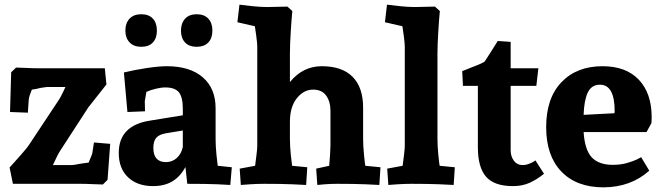

<svg xmlns="http://www.w3.org/2000/svg" viewBox="-20 -786 2828 821"><path d="M141.1 -494.1H428.2L435.1 -424.8L357.9 -327.1L237.8 -142.1Q228 -127.9 206.1 -80.1H287.1Q293.9 -80.1 318.8 -85Q326.7 -85.9 337.4 -87.9Q348.1 -89.8 358.9 -90.8Q375 -127.9 375 -132.8L381.8 -176.8L451.2 -170.9L439.9 -17.1L419.9 2.9Q407.7 2.9 378.4 1.5Q349.1 0 326.2 0H35.2L21 -69.8Q32.2 -82 64.2 -117.9Q96.2 -153.8 105 -168L227.1 -352.1Q240.2 -370.1 259.8 -414.1H181.2L153.8 -410.2Q131.8 -404.3 116.2 -402.8Q112.3 -394 107.7 -380.1Q103 -366.2 103 -360.8L99.1 -304.2L22.9 -307.1L27.8 -477.1L48.8 -497.1Q61 -497.1 89.6 -495.6Q118.2 -494.1 141.1 -494.1Z M634.8 9.8Q566.9 9.8 527.3 -28.1Q487.8 -65.9 487.8 -131.8Q487.8 -249 620.1 -270L761.7 -293V-321.8Q761.7 -370.6 744.9 -391.4Q728 -412.1 687 -412.1Q668.9 -412.1 646 -406.5Q623 -400.9 606 -393.1L599.1 -353L600.1 -310.1L524.9 -307.1L509.8 -476.1Q555.7 -487.3 607.9 -495.1Q660.2 -502.9 692.9 -502.9Q792 -502.9 846.9 -455.6Q901.9 -408.2 901.9 -323.2V-192.9Q901.9 -162.1 905.5 -125Q909.2 -87.9 911.1 -77.1L971.2 -70.8L964.8 4.9Q955.1 3.9 909.9 2Q864.7 0 780.8 0L772.9 -71.8Q750 -29.8 716.1 -10Q682.1 9.8 634.8 9.8ZM635.7 -153.8Q635.7 -92.8 689.9 -92.8Q715.8 -92.8 735.4 -109.9Q754.9 -127 761.7 -157.2V-228L688 -215.8Q660.2 -210.9 647.9 -196.5Q635.7 -182.1 635.7 -153.8ZM650.9 -654.8Q650.9 -622.6 633.5 -604.2Q616.2 -585.9 584 -585.9Q551.8 -585.9 533.9 -605Q516.1 -624 516.1 -654.8Q516.1 -687 533.9 -706.1Q551.8 -725.1 584 -725.1Q616.2 -725.1 633.5 -706.5Q650.9 -688 650.9 -654.8ZM888.2 -654.8Q888.2 -622.6 870.6 -604.2Q853 -585.9 820.8 -585.9Q788.6 -585.9 771.2 -604.5Q753.9 -623 753.9 -654.8Q753.9 -687 771.5 -706.1Q789.1 -725.1 820.8 -725.1Q853 -725.1 870.6 -706.5Q888.2 -688 888.2 -654.8Z M1121.1 -755.9 1209 -757.8 1230 -738.8Q1226.1 -698.7 1222.9 -644.8Q1219.7 -590.8 1219.7 -557.1V-435.1Q1274.9 -502.9 1356 -502.9Q1442.9 -502.9 1487.8 -457.5Q1532.7 -412.1 1532.7 -325.2V-192.9Q1532.7 -162.1 1536.4 -125Q1540 -87.9 1542 -77.1L1606.9 -70.8L1602.1 4.9Q1589.8 3.9 1542 2Q1494.1 0 1422.9 0Q1394 0 1368.9 2Q1343.8 3.9 1336.9 4.9L1332 -64.9L1387.7 -77.1L1391.1 -121.1L1393.1 -163.1V-311Q1393.1 -352.1 1374.5 -377.4Q1356 -402.8 1318.8 -402.8Q1278.8 -402.8 1249.3 -366Q1219.7 -329.1 1219.7 -265.1V-192.9Q1219.7 -162.1 1223.4 -125Q1227.1 -87.9 1229 -77.1L1293.9 -70.8L1289.1 4.9Q1276.9 3.9 1229 2Q1181.2 0 1109.9 0Q1081.1 0 1050 2Q1019 3.9 1009.8 4.9L1004.9 -64.9L1070.8 -77.1Q1072.8 -92.3 1076.4 -121.1Q1080.1 -149.9 1080.1 -163.1V-586.9Q1080.1 -600.1 1075.9 -631.6Q1071.8 -663.1 1069.8 -673.8L995.1 -690.9L1003.9 -766.1Q1016.1 -764.2 1055.4 -760Q1094.7 -755.9 1121.1 -755.9Z M1752 -755.9 1839.8 -757.8 1860.8 -738.8Q1856.9 -698.7 1853.8 -644.8Q1850.6 -590.8 1850.6 -557.1V-192.9Q1850.6 -162.1 1854.2 -125Q1857.9 -87.9 1859.9 -77.1L1924.8 -70.8L1919.9 4.9Q1907.7 3.9 1859.9 2Q1812 0 1740.7 0Q1711.9 0 1680.9 2Q1649.9 3.9 1640.6 4.9L1635.7 -64.9L1701.7 -77.1Q1703.6 -92.3 1707.3 -121.1Q1710.9 -149.9 1710.9 -163.1V-586.9Q1710.9 -600.1 1706.8 -631.6Q1702.6 -663.1 1700.7 -673.8L1626 -690.9L1634.8 -766.1Q1647 -764.2 1686.3 -760Q1725.6 -755.9 1752 -755.9Z M2173.3 9.8Q2093.3 9.8 2058.3 -30.5Q2023.4 -70.8 2023.4 -155.8V-418.9H1959.5L1956.5 -481.9Q1962.4 -484.9 2005.9 -501.5Q2049.3 -518.1 2053.2 -523.9Q2061 -535.2 2081.3 -567.6Q2101.6 -600.1 2108.4 -610.8L2163.6 -606.9V-494.1H2282.2L2273.4 -418.9H2163.6V-143.1Q2163.6 -117.2 2177.5 -98.6Q2191.4 -80.1 2215.3 -80.1Q2227.5 -80.1 2239.5 -84.5Q2251.5 -88.9 2259.5 -93.5Q2267.6 -98.1 2269.5 -100.1L2306.2 -43Q2275.4 -18.1 2244.4 -4.2Q2213.4 9.8 2173.3 9.8Z M2475.6 -221.2Q2480.5 -145 2510.5 -113Q2540.5 -81.1 2600.6 -81.1Q2632.8 -81.1 2659.7 -88.6Q2686.5 -96.2 2701.9 -103.5Q2717.3 -110.8 2721.7 -113.8L2756.3 -56.2Q2677.2 14.6 2560.5 15.1Q2445.3 15.1 2380.4 -52.5Q2315.4 -120.1 2315.4 -242.2Q2315.4 -366.2 2380.9 -434.6Q2446.3 -502.9 2556.6 -502.9Q2656.7 -502.9 2711.7 -445.1Q2766.6 -387.2 2766.6 -284.2L2765.6 -259.8L2744.6 -221.2ZM2608.4 -310.1Q2608.4 -423.8 2545.4 -423.8Q2509.3 -423.8 2493.4 -390.4Q2477.5 -356.9 2475.6 -294.9L2607.4 -301.8Z"/></svg>

Font: Sura
Style: Bold
Weight: 700
Designer: Carolina Giovagnoli
Foundry: Huerta Tipografica
Version: Version 1.002;PS 001.002;hotconv 1.0.70;makeotf.lib2.5.58329